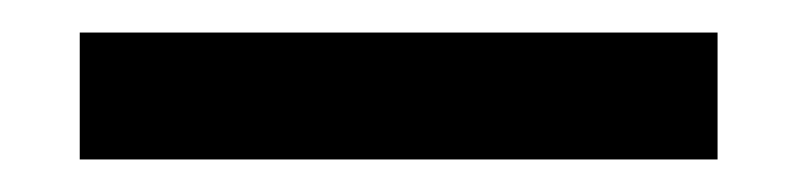

<svg xmlns="http://www.w3.org/2000/svg" viewBox="-20 -5 490 118"><path d="M29 93V15H421V93Z"/></svg>

Font: Inconsolata SemiCondensed SemiBold
Style: Regular
Weight: 600
Width: 4
Monospace: yes
Designer: Raph Levien, Cyreal, Brenton Simpson
Foundry: Raph Levien, Cyreal, Google
Version: Version 3.001; ttfautohint (v1.8.2.53-6de2)